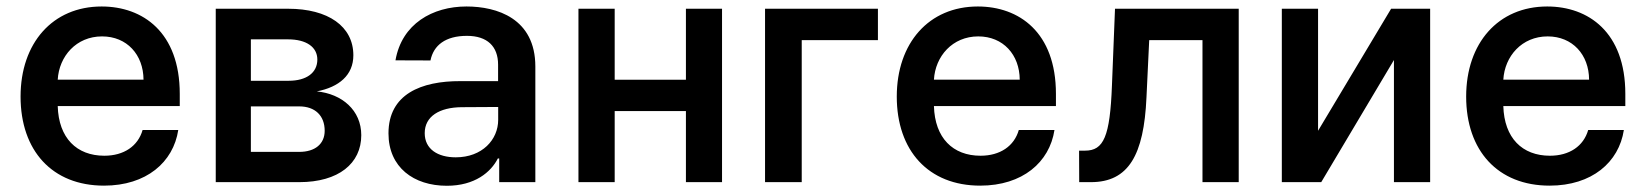

<svg xmlns="http://www.w3.org/2000/svg" viewBox="-20 -573 5178 604"><path d="M307.2 11C440.3 11 525.2 -62.5 540.8 -164.1H428.6C414.1 -113.3 369.7 -83.1 308.2 -83.1C221.2 -83.1 164.4 -138.8 161.6 -239.3H545.5V-277.7C545.5 -471.9 429 -552.6 299.7 -552.6C145.6 -552.6 44.7 -437.5 44.7 -269.2C44.7 -99.1 144.2 11 307.2 11ZM161.6 -322.4C165.8 -396 219.8 -458.5 301.1 -458.5C379.3 -458.5 431.1 -400.9 431.5 -322.4Z M658.7 0H921.5C1045.1 0 1116.5 -58.9 1116.5 -147.7C1116.5 -226.2 1055.8 -277.7 976.6 -285.5C1046.5 -299 1091.6 -336.6 1091.6 -399.1C1091.6 -490.1 1012.4 -545.5 886.4 -545.5H658.7ZM769.2 -95.2V-238.3H921.5C971.2 -238.3 1001.4 -209.2 1001.4 -161.6C1001.4 -120.4 971.2 -95.2 921.5 -95.2ZM769.2 -318.9V-449.2H886.4C943.5 -449.2 978.3 -425.1 978.3 -385.7C978.3 -344.1 944.2 -318.9 888.1 -318.9Z M1385.7 11.4C1473.7 11.4 1524.5 -31.6 1546.2 -74.6H1550.4V0H1664.1V-363.6C1664.1 -515.3 1543 -552.6 1447.4 -552.6C1340.9 -552.6 1244 -498.2 1224.1 -383.2L1334.2 -382.8C1343.8 -430.8 1381.7 -460.2 1448.9 -460.2C1512.8 -460.2 1546.9 -427.2 1546.9 -369.7V-317.8H1428.6C1305 -318.2 1202.1 -277 1202.1 -153.4C1202.1 -46.5 1281.6 11.4 1385.7 11.4ZM1316.1 -154.1C1316.1 -207 1362.2 -235.1 1432.2 -235.8L1547.2 -236.5V-196C1547.2 -133.5 1496.8 -78.1 1413.7 -78.1C1356.9 -78.1 1316.1 -104 1316.1 -154.1Z M1913.7 -545.5H1799.7V0H1913.7V-223.7H2137.8V0H2251.4V-545.5H2137.8V-322.1H1913.7Z M2741.8 -545.5H2386.7V0H2502.1V-446.7H2741.8Z M3063.6 11C3196.7 11 3281.6 -62.5 3297.2 -164.1H3185C3170.5 -113.3 3126.1 -83.1 3064.6 -83.1C2977.6 -83.1 2920.8 -138.8 2918 -239.3H3301.8V-277.7C3301.8 -471.9 3185.4 -552.6 3056.1 -552.6C2902 -552.6 2801.1 -437.5 2801.1 -269.2C2801.1 -99.1 2900.6 11 3063.6 11ZM2918 -322.4C2922.2 -396 2976.2 -458.5 3057.5 -458.5C3135.7 -458.5 3187.5 -400.9 3187.9 -322.4Z M3375 0H3411.9C3530.2 0 3578.5 -85.2 3586.6 -266.3L3595.2 -446.7H3762.8V0H3876.8V-545.5H3487.6L3478 -304C3471.9 -143.5 3452.1 -99.1 3393.5 -99.1H3374.6Z M4126.4 -161.6V-545.5H4012.4V0H4136.4L4365.1 -384.2V0H4479V-545.5H4356.2Z M4854.8 11C4987.9 11 5072.8 -62.5 5088.4 -164.1H4976.2C4961.6 -113.3 4917.3 -83.1 4855.8 -83.1C4768.8 -83.1 4712 -138.8 4709.2 -239.3H5093V-277.7C5093 -471.9 4976.6 -552.6 4847.3 -552.6C4693.2 -552.6 4592.3 -437.5 4592.3 -269.2C4592.3 -99.1 4691.8 11 4854.8 11ZM4709.2 -322.4C4713.4 -396 4767.4 -458.5 4848.7 -458.5C4926.8 -458.5 4978.7 -400.9 4979 -322.4Z"/></svg>

Font: Magic Ui Pro Semi Bold
Style: Regular
Weight: 600
Designer: Stefan Endress, Andreas Faust
Version: Version 1.000;FEAKit 1.0